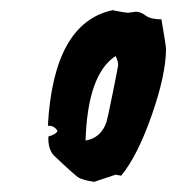

<svg xmlns="http://www.w3.org/2000/svg" viewBox="-20 -822 346 377"><path d="M306 -727Q306 -676 278 -596Q250 -516 218 -477L207 -479L165 -465Q143 -468 133 -474Q131 -475 108.5 -495.5Q86 -516 83 -520Q74 -533 75 -554Q90 -558 93 -565Q86 -576 74 -575Q85 -777 201 -802Q225 -797 232 -797Q234 -797 239.5 -798Q245 -799 247 -799Q256 -799 266 -791.5Q276 -784 297 -784Q306 -731 306 -727ZM212 -694Q212 -702 207 -712Q152 -676 148 -546Q178 -551 189 -582Q191 -588 201.5 -640Q212 -692 212 -694Z"/></svg>

Font: Ode an Erik AH
Style: Regular
Weight: 400
Designer: Andreas Höfeld
Foundry: Fontgrube AH
Version: Version 2.00